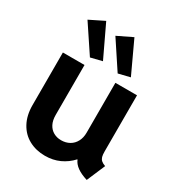

<svg xmlns="http://www.w3.org/2000/svg" viewBox="-187 -908 958 1036"><g transform="rotate(30 292.0 -390.0)"><path d="M53.7 -196.3V-523.4H188.5V-211.9Q188.5 -178.7 200.4 -155.5Q212.4 -132.3 233.6 -120.4Q254.9 -108.4 281.2 -108.4Q310.5 -108.4 333.3 -121.3Q356 -134.3 368.4 -158Q380.9 -181.6 380.9 -211.9V-523.4H515.6V-173.8Q515.6 -152.8 519 -140.9Q522.5 -128.9 531.2 -120.8Q540 -112.8 557.6 -106.4L508.8 7.8Q429.2 -16.6 411.1 -62.5H408.7Q378.4 -29.3 337.6 -10.7Q296.9 7.8 248 7.8Q192.4 7.8 148.2 -15.9Q104 -39.6 78.9 -85.7Q53.7 -131.8 53.7 -196.3ZM253.9 -743.2 346.7 -788.1 438.5 -590.8 366.2 -573.2ZM80.1 -743.2 170.9 -788.1 264.6 -590.8 193.4 -573.2Z"/></g></svg>

Font: Reddit Sans Fudge
Style: Bold
Weight: 700
Designer: Stephen Hutchings
Foundry: Reddit
Version: Version 1.013